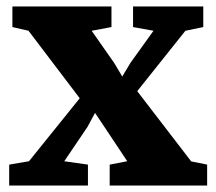

<svg xmlns="http://www.w3.org/2000/svg" viewBox="-20 -576 672 596"><path d="M70 -75.5 227.5 -271 68.5 -480.5 18.5 -492V-556H326V-492L264.5 -480.5L334.5 -380.5L359.5 -338.5L385 -381L456.5 -480.5L393 -492V-556H611V-492L555.5 -480.5L406 -293L573.5 -75L623 -65V0H320.5V-65L375 -75.5L304.5 -181.5L275 -225.5L251.5 -182L179.5 -75.5L253 -65V0H8.5V-65Z"/></svg>

Font: Merriweather Light 18pt Black
Style: Regular
Weight: 900
Version: Version 2.100